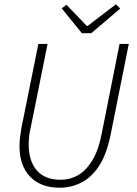

<svg xmlns="http://www.w3.org/2000/svg" viewBox="-20 -864 640 896"><path d="M259 12Q170 12 120.5 -39.5Q71 -91 71 -182Q71 -203 73.5 -222.5Q76 -242 80 -267L159 -659H202L124 -272Q118 -248 116 -228Q114 -208 114 -190Q114 -112 152 -68.5Q190 -25 264 -25Q306 -25 343.5 -46Q381 -67 410.5 -115Q440 -163 455 -242L538 -659H581L496 -234Q477 -142 441.5 -88.5Q406 -35 358.5 -11.5Q311 12 259 12ZM362 -709 268 -825 290 -842 385 -743H389L521 -844L541 -824L406 -709Z"/></svg>

Font: Source Code Pro ExtraLight Light
Style: Italic
Weight: 300
Italic angle: -11°
Monospace: yes
Version: Version 1.016;hotconv 1.0.116;makeotfexe 2.5.65601